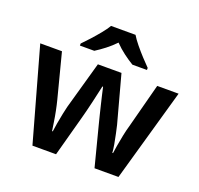

<svg xmlns="http://www.w3.org/2000/svg" viewBox="-132 -910 1093 1055"><g transform="rotate(20 415.0 -383.0)"><path d="M465 -233Q460 -252 453 -280.5Q446 -309 438.5 -340Q431 -371 425 -397Q419 -423 416 -437H412Q409 -423 403 -397Q397 -371 390 -339.5Q383 -308 375.5 -279.5Q368 -251 363 -232L300 0H162L10 -543H137L204 -284Q211 -257 217.5 -224.5Q224 -192 228.5 -161.5Q233 -131 236 -112H240Q242 -130 247.5 -161Q253 -192 259 -221.5Q265 -251 269 -266L347 -543H485L560 -266Q564 -248 570.5 -219Q577 -190 582 -160.5Q587 -131 588 -113H592Q594 -129 599 -159Q604 -189 611 -223Q618 -257 626 -284L694 -543H819L665 0H525ZM486 -766Q499 -744 521.5 -716.5Q544 -689 568 -663Q592 -637 611 -618V-606H526Q499 -622 469 -644.5Q439 -667 413 -694Q387 -667 358.5 -645Q330 -623 303 -606H219V-618Q238 -637 261.5 -663Q285 -689 307.5 -716.5Q330 -744 343 -766Z"/></g></svg>

Font: Noto Sans Sinhala UI SemiBold
Style: Regular
Weight: 600
Designer: Jelle Bosma - Monotype Design Team
Foundry: Monotype Imaging Inc.
Version: Version 2.006; ttfautohint (v1.8.4.7-5d5b)